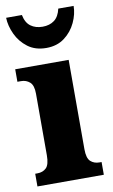

<svg xmlns="http://www.w3.org/2000/svg" viewBox="-88 -817 507 863"><g transform="rotate(-10 166.0 -385.5)"><path d="M11 0V-58H21Q46 -58 61.5 -73Q77 -88 77 -131V-412Q77 -450 60.5 -464.5Q44 -479 21 -479H4V-536H248V-128Q248 -87 264 -72.5Q280 -58 304 -58H314V0ZM159 -606Q109 -606 75 -631.5Q41 -657 23 -695.5Q5 -734 4 -771H76Q83 -735 105 -719Q127 -703 159 -703Q191 -703 212.5 -719Q234 -735 242 -771H312Q312 -734 294 -695.5Q276 -657 242 -631.5Q208 -606 159 -606Z"/></g></svg>

Font: Noto Serif Condensed Black
Style: Regular
Weight: 900
Width: 3
Designer: Monotype Design Team
Foundry: Monotype Imaging Inc.
Version: Version 2.015; ttfautohint (v1.8.4.7-5d5b)